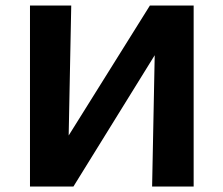

<svg xmlns="http://www.w3.org/2000/svg" viewBox="-20 -678 812 698"><path d="M155 0V-66L525 -658H611V-588L247 0ZM89 0V-658H239L226 0ZM533 0 546 -658H684V0Z"/></svg>

Font: Ysabeau Office ExtraBold
Style: Regular
Weight: 800
Designer: Christian Thalmann (Catharsis Fonts)
Version: Version 2.001;gftools[0.9.30]; featfreeze: tnum,lnum,ss02